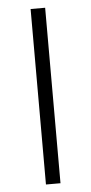

<svg xmlns="http://www.w3.org/2000/svg" viewBox="-52 -732 361 763"><g transform="rotate(-5 129.0 -350.0)"><path d="M100 0V-700H158V0Z"/></g></svg>

Font: Geologica Cursive Thin
Style: Regular
Weight: 250
Designer: Sindre Bremnes, Frode Helland
Foundry: Monokrom Skriftforlag AS
Version: Version 1.010;gftools[0.9.28]